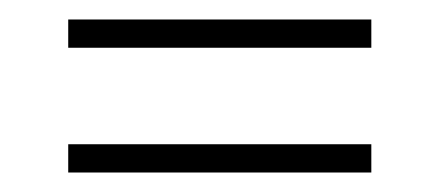

<svg xmlns="http://www.w3.org/2000/svg" viewBox="-20 -510 451 197"><path d="M50 -490H361V-461H50ZM50 -362H361V-333H50Z"/></svg>

Font: Poiret One
Style: Regular
Weight: 400
Designer: Denis Masharov (denis.masharov@gmail.com), Cyreal (Charset Expansion)
Foundry: Denis Masharov
Version: Version 1.101